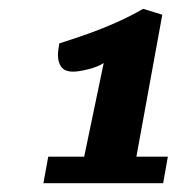

<svg xmlns="http://www.w3.org/2000/svg" viewBox="-20 -800 400 435"><path d="M78.3 -385 89.3 -445H170.7L215 -657.3Q202.3 -648.7 180.5 -643.2Q158.7 -637.7 145.7 -637.7Q127 -637.7 119.2 -648Q111.3 -658.3 111.3 -675.3Q111.3 -681.7 112.3 -688Q113.3 -694.3 114.3 -701.7Q146.3 -711.7 179.5 -723.5Q212.7 -735.3 245 -749.8Q277.3 -764.3 304.3 -780L347.7 -766.7L289 -445H360.3L349.7 -385Z"/></svg>

Font: Sansita Swashed Light
Style: Regular
Weight: 300
Designer: Pablo Cosgaya
Foundry: Omnibus-Type
Version: Version 1.003